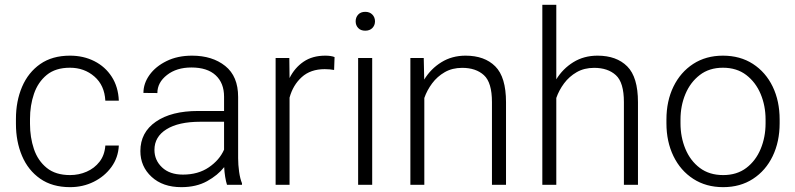

<svg xmlns="http://www.w3.org/2000/svg" viewBox="-20 -770 3313 800"><path d="M272 -40.5Q308.6 -40.5 341.1 -54.7Q373.5 -68.8 394.8 -96.2Q416 -123.5 418.9 -163.6H475.1Q472.7 -113.3 444.3 -74.2Q416 -35.2 370.8 -12.7Q325.7 9.8 272 9.8Q197.8 9.8 147.5 -25.4Q97.2 -60.5 71.8 -120.4Q46.4 -180.2 46.4 -253.9V-274.4Q46.4 -348.6 72 -408.4Q97.7 -468.3 147.7 -503.2Q197.8 -538.1 271.5 -538.1Q328.1 -538.1 373.3 -515.1Q418.5 -492.2 445.6 -450.2Q472.7 -408.2 475.1 -350.6H418.9Q415.5 -414.6 373.3 -451.2Q331.1 -487.8 271.5 -487.8Q211.4 -487.8 174.8 -457.8Q138.2 -427.7 121.6 -379.2Q105 -330.6 105 -274.4V-253.9Q105 -197.8 121.3 -149.2Q137.7 -100.6 174.6 -70.6Q211.4 -40.5 272 -40.5Z M925.8 0Q921.4 -13.7 918.2 -33.4Q915 -53.2 914.1 -73.7Q887.7 -40 842.8 -15.1Q797.9 9.8 735.4 9.8Q658.2 9.8 611.6 -33.2Q564.9 -76.2 564.9 -140.6Q564.9 -218.3 629.4 -262.9Q693.8 -307.6 805.7 -307.6H913.6V-367.2Q913.6 -423.8 878.7 -456.3Q843.8 -488.8 777.3 -488.8Q715.8 -488.8 675.8 -457.5Q635.7 -426.3 635.7 -382.3L577.6 -382.8Q577.6 -422.4 603 -457.8Q628.4 -493.2 674.1 -515.6Q719.7 -538.1 780.3 -538.1Q864.7 -538.1 918.5 -495.1Q972.2 -452.1 972.2 -366.2V-110.8Q972.2 -83.5 976.3 -54.2Q980.5 -24.9 988.3 -6.3V0ZM742.2 -42.5Q805.7 -42.5 850.1 -72.8Q894.5 -103 913.6 -146.5V-262.7H814Q724.1 -262.7 673.8 -231.4Q623.5 -200.2 623.5 -145.5Q623.5 -102.5 655.3 -72.5Q687 -42.5 742.2 -42.5Z M1374 -532.2 1372.1 -478.5Q1362.8 -480 1353.5 -481Q1344.2 -481.9 1333 -481.9Q1273.9 -481.9 1237.3 -448.7Q1200.7 -415.5 1186.5 -363.3V0H1128.4V-528.3H1185.5L1186.5 -444.8Q1208 -487.8 1244.9 -512.9Q1281.7 -538.1 1335.4 -538.1Q1359.4 -538.1 1374 -532.2Z M1461.9 -681.2Q1461.9 -697.8 1472.4 -709.2Q1482.9 -720.7 1502 -720.7Q1520.5 -720.7 1531.5 -709.2Q1542.5 -697.8 1542.5 -681.2Q1542.5 -664.6 1531.5 -653.3Q1520.5 -642.1 1502 -642.1Q1482.9 -642.1 1472.4 -653.3Q1461.9 -664.6 1461.9 -681.2ZM1530.8 -528.3V0H1472.2V-528.3Z M1905.8 -487.3Q1864.3 -487.3 1833 -469.2Q1801.8 -451.2 1780.5 -422.6Q1759.3 -394 1748 -361.8V0H1689.9V-528.3H1745.6L1747.6 -438.5Q1774.9 -483.4 1819.1 -510.7Q1863.3 -538.1 1919.9 -538.1Q1999 -538.1 2043.7 -493.4Q2088.4 -448.7 2088.4 -344.2V0H2029.8V-344.7Q2029.8 -426.3 1996.3 -456.8Q1962.9 -487.3 1905.8 -487.3Z M2297.9 -750V-439.5Q2325.2 -483.9 2369.1 -511Q2413.1 -538.1 2469.7 -538.1Q2548.8 -538.1 2593.5 -493.4Q2638.2 -448.7 2638.2 -344.2V0H2579.6V-344.7Q2579.6 -426.3 2546.1 -456.8Q2512.7 -487.3 2455.6 -487.3Q2414.1 -487.3 2382.8 -469.2Q2351.6 -451.2 2330.3 -422.6Q2309.1 -394 2297.9 -361.8V0H2239.7V-750Z M2756.8 -256.3V-272Q2756.8 -349.1 2786.1 -409.2Q2815.4 -469.2 2868.4 -503.7Q2921.4 -538.1 2992.2 -538.1Q3064 -538.1 3117.2 -503.7Q3170.4 -469.2 3199.5 -409.2Q3228.5 -349.1 3228.5 -272V-256.3Q3228.5 -179.7 3199.5 -119.4Q3170.4 -59.1 3117.4 -24.7Q3064.5 9.8 2993.2 9.8Q2921.9 9.8 2868.7 -24.7Q2815.4 -59.1 2786.1 -119.4Q2756.8 -179.7 2756.8 -256.3ZM2815.4 -272V-256.3Q2815.4 -198.7 2835.9 -149.4Q2856.4 -100.1 2896 -70.3Q2935.5 -40.5 2993.2 -40.5Q3050.3 -40.5 3089.6 -70.3Q3128.9 -100.1 3149.4 -149.4Q3169.9 -198.7 3169.9 -256.3V-272Q3169.9 -329.1 3149.4 -378.2Q3128.9 -427.2 3089.4 -457.5Q3049.8 -487.8 2992.2 -487.8Q2935.1 -487.8 2895.8 -457.5Q2856.4 -427.2 2835.9 -378.2Q2815.4 -329.1 2815.4 -272Z"/></svg>

Font: Vazirmatn RD UI ExtraLight
Style: Regular
Weight: 200
Designer: Saber Rastikerdar
Foundry: Saber Rastikerdar
Version: Version 33.003